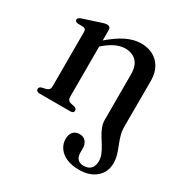

<svg xmlns="http://www.w3.org/2000/svg" viewBox="-165 -608 931 972"><g transform="rotate(30 300.5 -122.0)"><path d="M207 -454V-66.5Q207 -53 211.8 -46Q216.5 -39 226 -36.5L249 -31.5Q264 -26 264 -15.5Q264 0 244.5 0H64.5Q55 0 49.5 -4.2Q44 -8.5 44 -15.5Q44 -21.5 48 -25.8Q52 -30 59.5 -32L84 -37.5Q93.5 -40.5 98.5 -46.8Q103.5 -53 103.5 -66V-381.5Q103.5 -392.5 99.8 -397Q96 -401.5 88 -403L53.5 -404Q46 -405.5 42.2 -408.8Q38.5 -412 38.5 -417.5Q38.5 -428.5 57 -435L150.5 -465.5Q163.5 -470 171.8 -472Q180 -474 187.5 -474Q196.5 -474 201.8 -468.8Q207 -463.5 207 -454ZM417 -50V-315.5Q417 -365.5 392.8 -390.2Q368.5 -415 327.5 -415Q302.5 -415 274.2 -402.8Q246 -390.5 212.5 -362L191 -343.5L172 -362.5L196.5 -384Q255.5 -435.5 299.8 -456.5Q344 -477.5 384.5 -477.5Q445.5 -477.5 483 -440Q520.5 -402.5 520.5 -335L520 -70Q520 -44 526.8 -20.2Q533.5 3.5 542.8 26.2Q552 49 558.8 71.8Q565.5 94.5 565.5 118.5Q565.5 170.5 528.5 202.5Q491.5 234.5 429.5 234.5Q385.5 234.5 355 220.5Q324.5 206.5 309 183.2Q293.5 160 293.5 133Q293.5 105 307.2 90.5Q321 76 343.5 76Q366.5 76 379.8 91.2Q393 106.5 393 131.5V155Q393 179.5 405 192.5Q417 205.5 440.5 205.5Q467.5 205 481.8 190Q496 175 496 146.5Q496 126.5 488 107.2Q480 88 468.2 69.2Q456.5 50.5 444.8 31.2Q433 12 425 -8.2Q417 -28.5 417 -50Z"/></g></svg>

Font: Fraunces 24pt
Style: Regular
Weight: 400
Version: Version 1.000;[b76b70a41]